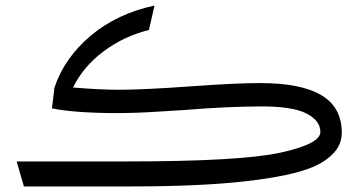

<svg xmlns="http://www.w3.org/2000/svg" viewBox="-20 -671 1305 691"><path d="M1210 -193Q1210 -152 1181.5 -121Q1153 -90 1106 -70Q1031 -38 867 -19Q703 0 450 0H66L40 -90H434Q844 -90 988.5 -121.5Q1133 -153 1133 -196Q1133 -237 1083 -262.5Q1033 -288 923 -288Q802 -288 642 -275Q622 -274 545 -269Q468 -264 397 -264Q327 -264 265.5 -268.5Q204 -273 167 -281L176 -356Q212 -463 306.5 -542.5Q401 -622 536 -651L516 -563Q426 -541 352.5 -486Q279 -431 243 -356Q341 -348 407 -348Q498 -348 662 -360Q826 -372 917 -372Q1063 -372 1136.5 -328.5Q1210 -285 1210 -193Z"/></svg>

Font: Fira GO
Style: Regular
Weight: 400
Designer: Carrois Corporate
Foundry: Carrois Corporate GbR
Version: Version 0.300